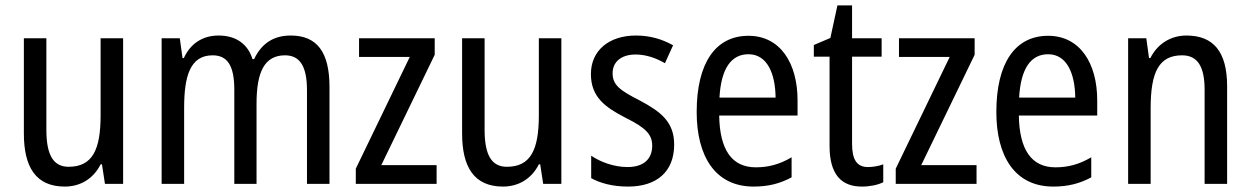

<svg xmlns="http://www.w3.org/2000/svg" viewBox="-20 -678 4614 708"><path d="M434 -537H351V-253C351 -126 321 -63 233 -63C177 -63 151 -106 151 -199V-537H68V-186C68 -62 112 10 219 10C275 10 324 -18 351 -72H356L367 0H434Z M1052 -547C990 -547 945 -519 917 -460H911C895 -513 853 -547 786 -547C729 -547 683 -519 658 -464H653L643 -537H576V0H659V-280C659 -397 681 -474 764 -474C818 -474 844 -437 844 -347V0H926V-296C926 -412 955 -474 1031 -474C1085 -474 1112 -435 1112 -345V0H1195V-357C1195 -486 1149 -547 1052 -547Z M1590 0V-69H1386L1583 -476V-537H1304V-468H1491L1292 -56V0Z M2050 -537H1967V-253C1967 -126 1937 -63 1849 -63C1793 -63 1767 -106 1767 -199V-537H1684V-186C1684 -62 1728 10 1835 10C1891 10 1940 -18 1967 -72H1972L1983 0H2050Z M2466 -145C2466 -228 2417 -266 2340 -307C2265 -345 2239 -365 2239 -408C2239 -450 2271 -477 2324 -477C2362 -477 2399 -464 2432 -445L2462 -511C2421 -534 2376 -547 2325 -547C2226 -547 2159 -492 2159 -405C2159 -321 2210 -283 2288 -243C2361 -207 2385 -182 2385 -141C2385 -92 2354 -62 2294 -62C2244 -62 2193 -81 2160 -104V-21C2193 -3 2238 10 2296 10C2402 10 2466 -45 2466 -145Z M2740 -546C2618 -546 2549 -445 2549 -265C2549 -102 2617 10 2759 10C2813 10 2856 -1 2899 -24V-98C2855 -72 2814 -61 2767 -61C2679 -61 2634 -125 2632 -252H2921V-308C2921 -444 2858 -546 2740 -546ZM2740 -478C2809 -478 2839 -407 2840 -318H2633C2639 -425 2676 -478 2740 -478Z M3181 -62C3139 -62 3122 -90 3122 -148V-469H3231V-537H3122V-658H3068L3042 -538L2981 -512V-469H3039V-140C3039 -34 3083 10 3158 10C3188 10 3217 4 3237 -6V-72C3221 -66 3200 -62 3181 -62Z M3581 0V-69H3377L3574 -476V-537H3295V-468H3482L3283 -56V0Z M3845 -546C3723 -546 3654 -445 3654 -265C3654 -102 3722 10 3864 10C3918 10 3961 -1 4004 -24V-98C3960 -72 3919 -61 3872 -61C3784 -61 3739 -125 3737 -252H4026V-308C4026 -444 3963 -546 3845 -546ZM3845 -478C3914 -478 3944 -407 3945 -318H3738C3744 -425 3781 -478 3845 -478Z M4355 -547C4299 -547 4249 -518 4222 -464H4217L4207 -537H4140V0H4223V-279C4223 -413 4254 -474 4339 -474C4397 -474 4422 -431 4422 -347V0H4505V-360C4505 -488 4454 -547 4355 -547Z"/></svg>

Font: Noto Sans Lao Condensed
Style: Regular
Weight: 400
Width: 3
Designer: Monotype Design Team
Foundry: Monotype Imaging Inc.
Version: Version 2.004